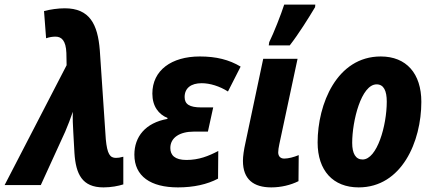

<svg xmlns="http://www.w3.org/2000/svg" viewBox="-70 -803 1876 833"><path d="M379 10C412 10 443 4 465 -3V-123C450 -119 442 -118 433 -118C407 -118 395 -135 389 -199L363 -585C354 -698 319 -767 211 -767C182 -767 147 -762 121 -755L130 -637C145 -642 157 -644 171 -644C197 -644 216 -627 218 -573L219 -520L-50 0H107L213 -232C222 -252 239 -297 246 -318C245 -293 246 -256 248 -229L253 -139C259 -48 286 10 379 10Z M702 10C770 10 829 -3 876 -28L877 -148C835 -126 793 -109 739 -109C688 -109 669 -130 669 -161C669 -206 710 -232 771 -232H832L855 -337H803C752 -337 731 -351 731 -382C731 -421 759 -442 805 -442C841 -442 883 -429 919 -406L974 -514C924 -544 868 -558 797 -558C674 -558 591 -498 591 -397C591 -342 618 -307 657 -291L656 -287C561 -270 513 -210 513 -132C513 -38 584 10 702 10Z M1096 -606H1187C1226 -656 1269 -725 1297 -772L1298 -783H1163C1150 -742 1117 -658 1098 -620ZM1107 10C1149 10 1191 0 1225 -17L1226 -130C1204 -121 1181 -115 1163 -115C1147 -115 1137 -125 1137 -142C1137 -152 1139 -163 1142 -178L1221 -548H1072L995 -184C988 -153 984 -125 984 -105C984 -25 1030 10 1107 10Z M1486 10C1673 10 1758 -189 1758 -361C1758 -484 1693 -558 1582 -558C1391 -558 1308 -351 1308 -185C1308 -63 1375 10 1486 10ZM1503 -111C1473 -111 1458 -137 1458 -183C1458 -278 1497 -437 1564 -437C1595 -437 1608 -409 1608 -362C1608 -258 1566 -111 1503 -111Z"/></svg>

Font: Noto Sans Display SemiCondensed Extra
Style: Italic
Weight: 800
Width: 4
Italic angle: -12°
Designer: Monotype Design Team
Foundry: Monotype Imaging Inc.
Version: Version 1.900